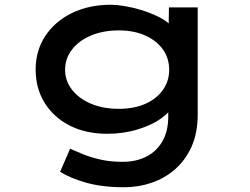

<svg xmlns="http://www.w3.org/2000/svg" viewBox="-20 -558 1050 808"><path d="M503 230Q409 230 341.5 210.5Q274 191 233 165L275 68Q298 78 329.5 91Q361 104 402.5 113.5Q444 123 496 123Q553 123 596 101Q639 79 663.5 36.5Q688 -6 688 -67V-124L706 -117Q699 -89 659.5 -60.5Q620 -32 560 -13.5Q500 5 431 5Q341 5 273.5 -29.5Q206 -64 168 -125Q130 -186 130 -265Q130 -345 170.5 -406.5Q211 -468 282.5 -503Q354 -538 447 -538Q470 -538 504 -532.5Q538 -527 574 -516Q610 -505 642.5 -489.5Q675 -474 695 -455Q715 -436 715 -413L689 -405L691 -527H812V-76Q812 2 786 59.5Q760 117 716 155Q672 193 617 211.5Q562 230 503 230ZM480 -100Q544 -100 591.5 -121Q639 -142 665.5 -179.5Q692 -217 692 -264Q692 -313 665.5 -350Q639 -387 591.5 -408.5Q544 -430 480 -430Q414 -430 363 -408.5Q312 -387 283 -349.5Q254 -312 254 -264Q254 -218 283 -180.5Q312 -143 363 -121.5Q414 -100 480 -100Z"/></svg>

Font: Lexend Zetta Medium
Style: Regular
Weight: 500
Designer: Bonnie Shaver-Troup, Thomas Jockin
Foundry: Lexend
Version: Version 1.007